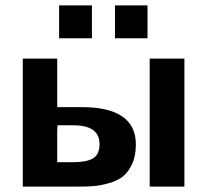

<svg xmlns="http://www.w3.org/2000/svg" viewBox="-20 -688 779 708"><path d="M198 -547V-668H319V-547ZM404 -547V-668H524V-547ZM532 0V-472H660V0ZM64 0V-472H191V-293H281Q481 -293 481 -155Q481 -113 467 -83Q453 -53 433.5 -37.5Q414 -22 383 -13Q352 -4 328 -2Q304 0 271 0ZM191 -90H252Q299 -90 323 -104Q347 -118 347 -157Q347 -226 250 -226H192Q192 -223 191.5 -215Q191 -207 191 -203Z"/></svg>

Font: Coval
Style: Heavy
Weight: 900
Foundry: Context Ltd
Version: Version 001.000